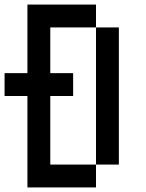

<svg xmlns="http://www.w3.org/2000/svg" viewBox="-120 -920 640 840"><path d="M0 -100V-500H-100V-600H0V-900H300V-800H100V-600H200V-500H100V-200H300V-100ZM300 -200V-800H400V-200Z"/></svg>

Font: GalmuriMono9 Regular
Style: Regular
Weight: 400
Designer: Lee Minseo (quiple)
Version: Version 2.399;hotconv 1.1.1;makeotfexe 2.6.0 DEVELOPMENT